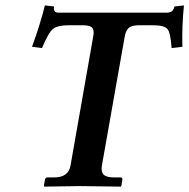

<svg xmlns="http://www.w3.org/2000/svg" viewBox="-20 -693 704 714"><path d="M196.8 -646H603Q606.9 -646 609.9 -647Q612.8 -647.9 615.5 -648.9Q618.2 -649.9 620.1 -651.9Q622.1 -653.8 623 -655.5Q624 -657.2 625.5 -659.7Q627 -662.1 627 -663.1Q627 -664.1 627.9 -666.5L628.9 -668.9L664.1 -672.9Q656.2 -598.6 658.2 -519L618.2 -514.2Q614.3 -572.3 602.1 -585.7Q589.8 -599.1 548.8 -599.1H497.1Q471.2 -599.1 459.7 -590.1Q448.2 -581.1 443.8 -557.1L358.9 -77.1Q355 -54.2 365.5 -43.7Q376 -33.2 403.8 -33.2H429.2Q436 -33.2 435.1 -23.9L431.2 -1L429.2 1Q315.4 -1 276.9 -1L145 1L143.1 -1L147 -23.9Q147.9 -32.7 155.8 -33.2H181.2Q234.4 -33.2 242.2 -77.1L327.1 -560.1Q331.1 -582 322 -590.6Q313 -599.1 287.1 -599.1H235.8Q193.8 -599.1 177 -585.4Q160.2 -571.8 136.2 -514.2L99.1 -519Q127.9 -597.2 147 -672.9L181.2 -668.9Q176.8 -646 196.8 -646Z"/></svg>

Font: Linux Libertine O
Style: Semibold Italic
Weight: 600
Italic angle: -11.5°
Designer: Philipp H. Poll
Foundry: Philipp H. Poll
Version: Version 5.1.2